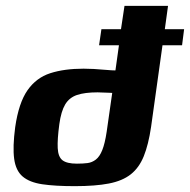

<svg xmlns="http://www.w3.org/2000/svg" viewBox="-20 -635 650 657"><path d="M327 -535H394L406 -615H555L544 -535H610L603 -480H536L497 -201Q488 -140 472 -100.5Q456 -61 427.5 -38.5Q399 -16 352.5 -7Q306 2 236 2Q168 2 124.5 -4.5Q81 -11 57.5 -31Q34 -51 28.5 -91.5Q23 -132 32 -200Q44 -283 74 -326Q104 -369 152 -384.5Q200 -400 266 -400Q283 -400 301 -399Q319 -398 334.5 -396.5Q350 -395 361 -394.5Q372 -394 375 -394L387 -480H319ZM243 -75Q264 -75 279.5 -77Q295 -79 308 -89Q321 -99 330 -121.5Q339 -144 345 -184L364 -317Q362 -317 356 -317.5Q350 -318 342.5 -318Q335 -318 327.5 -318.5Q320 -319 314 -319Q270 -319 243.5 -310Q217 -301 203 -277.5Q189 -254 183 -210Q176 -158 177.5 -128Q179 -98 194 -86.5Q209 -75 243 -75Z"/></svg>

Font: Genos Thin
Style: Bold Italic
Weight: 700
Italic angle: -8°
Version: Version 1.010